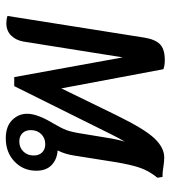

<svg xmlns="http://www.w3.org/2000/svg" viewBox="18 -614 604 681"><g transform="rotate(-90 320.5 -274.0)"><path d="M604 -550 527 -64Q521 -27 504 -9.5Q487 8 447 8Q428 8 415 3L347 -359L251 -162Q203 -64 170 -29Q137 6 102 6Q87 6 69 3Q63 2 54 1Q45 0 33 0L30 -18Q53 -46 64.5 -77.5Q76 -109 86 -170L109 -315Q114 -347 127 -372Q96 -374 75.5 -393Q55 -412 55 -448Q55 -494 87.5 -525Q120 -556 170 -556Q212 -556 234.5 -533.5Q257 -511 257 -480Q257 -444 223 -388Q207 -361 199.5 -342Q192 -323 186 -283L173 -204Q166 -159 158 -134Q170 -153 186 -186L355 -526H387L457 -141L513 -493Q518 -521 535 -537.5Q552 -554 578 -554Q592 -554 604 -550ZM149 -416Q171 -416 185 -430.5Q199 -445 199 -467Q199 -486 188 -497Q177 -508 159 -508Q137 -508 123 -493.5Q109 -479 109 -457Q109 -438 120 -427Q131 -416 149 -416Z"/></g></svg>

Font: Thasadith
Style: Bold Italic
Weight: 700
Italic angle: -9°
Designer: Cadson Demak Co.,Ltd.
Foundry: Cadson Demak Co.,Ltd.
Version: Version 1.000; ttfautohint (v1.6)